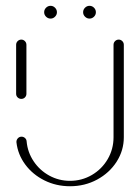

<svg xmlns="http://www.w3.org/2000/svg" viewBox="-20 -654 479 657"><path d="M53 -315.6Q45.6 -315.6 40.4 -320.6Q35.2 -325.6 35.2 -333V-500.7Q35.2 -508.1 40.4 -513.3Q45.6 -518.5 53 -518.5Q60 -518.5 65.2 -513.3Q70.4 -508.1 70.4 -500.7V-333Q70.4 -325.9 65.4 -320.7Q60.4 -315.6 53 -315.6ZM386.3 -518.5Q393.3 -518.5 398.5 -513.3Q403.7 -508.1 403.7 -500.7V-184.4Q403.7 -139.3 379.1 -100.7Q354.4 -62.2 312.2 -39.4Q270 -16.7 219.6 -16.7Q172.2 -16.7 132 -36.7Q91.9 -56.7 66.5 -90.9Q41.1 -125.2 36.3 -166.7Q35.6 -174.4 40.7 -180.4Q45.9 -186.3 53.7 -186.3Q60.4 -186.3 65.6 -181.7Q70.7 -177 71.1 -170.4Q74.4 -133 95.2 -102Q115.9 -71.1 148.7 -53.1Q181.5 -35.2 219.6 -35.2Q260 -35.2 294.3 -55.2Q328.5 -75.2 348.5 -109.4Q368.5 -143.7 368.5 -184.4V-500.7Q368.5 -508.1 373.7 -513.3Q378.9 -518.5 386.3 -518.5ZM264.4 -612.2Q264.4 -621.1 270.9 -627.6Q277.4 -634.1 286.3 -634.1Q295.2 -634.1 301.7 -627.6Q308.1 -621.1 308.1 -612.2Q308.1 -603.3 301.7 -596.9Q295.2 -590.4 286.3 -590.4Q277.4 -590.4 270.9 -596.9Q264.4 -603.3 264.4 -612.2ZM131.1 -612.2Q131.1 -621.1 137.6 -627.6Q144.1 -634.1 153 -634.1Q161.9 -634.1 168.3 -627.6Q174.8 -621.1 174.8 -612.2Q174.8 -603.3 168.3 -596.9Q161.9 -590.4 153 -590.4Q144.1 -590.4 137.6 -596.9Q131.1 -603.3 131.1 -612.2Z"/></svg>

Font: 26F Galaxy Sans Light
Style: Regular
Weight: 300
Designer: C₂₉H₂₅N₃O₅
Version: Version 1.100